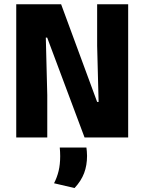

<svg xmlns="http://www.w3.org/2000/svg" viewBox="-20 -660 693 922"><path d="M273.5 -639.5 446.5 -170.5H453.5L446.5 -440.5V-639.5H595.5V0H386L206.5 -479.5H200L207 -203.5V0H58V-639.5ZM395 48.5Q396 56.5 397 67.2Q398 78 398 88.5Q398 134 384 171.2Q370 208.5 338 243L239.5 220Q254 192 261.5 160.8Q269 129.5 269 90Q269 79.5 268.5 69.5Q268 59.5 267 48.5Z"/></svg>

Font: Anek Latin Medium
Style: Bold
Weight: 700
Version: Version 1.003